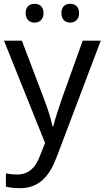

<svg xmlns="http://www.w3.org/2000/svg" viewBox="-20 -750 550 1010"><path d="M115 -681C115 -647 136 -631 162 -631C187 -631 209 -647 209 -681C209 -716 187 -730 162 -730C136 -730 115 -716 115 -681ZM303 -681C303 -647 324 -631 349 -631C374 -631 396 -647 396 -681C396 -716 374 -730 349 -730C324 -730 303 -716 303 -681ZM1 -536 217 2 189 73C167 131 131 168 70 168C47 168 25 165 11 162V232C28 236 52 240 84 240C188 240 241 175 279 74L510 -536H415L306 -232C287 -177 268 -118 260 -85H256C248 -129 231 -177 211 -231L95 -536Z"/></svg>

Font: Noto Sans Sinhala UI
Style: Regular
Weight: 400
Designer: Jelle Bosma - Monotype Design Team
Foundry: Monotype Imaging Inc.
Version: Version 2.006